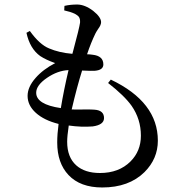

<svg xmlns="http://www.w3.org/2000/svg" viewBox="-20 -792 785 849"><path d="M432 37Q335 37 283 -18Q233 -71 233 -162Q233 -199 239 -244Q175 -260 138.5 -293Q102 -326 102 -368Q102 -407 137 -447Q170 -485 224 -513Q184 -527 158 -544Q112 -577 97 -647L112 -655Q155 -595 197 -578Q241 -559 300 -554Q301 -558 303 -565Q331 -669 334 -692Q335 -708 329 -717Q324 -724 311 -731Q292 -740 264 -746L265 -766Q291 -772 321 -772Q355 -772 392 -744Q427 -716 427 -694Q427 -681 414 -664Q406 -652 402 -644Q382 -603 365 -552Q369 -552 377 -551.5Q385 -551 389 -550Q437 -545 437 -507Q437 -482 399 -479Q386 -478 345 -480H343Q320 -407 297 -308Q320 -307 358 -308Q388 -308 398 -307Q440 -304 440 -270Q440 -240 390 -233Q340 -229 284 -237Q277 -190 277 -165Q277 -97 317 -61Q355 -27 422 -27Q506 -27 557 -78Q603 -124 603 -192Q603 -265 562 -324Q530 -369 458 -425L470 -440Q678 -341 678 -170Q678 -90 619 -31Q550 37 432 37ZM249 -314Q262 -393 283 -482Q235 -480 187.5 -447.5Q140 -415 140 -382Q140 -330 249 -314Z"/></svg>

Font: GenRyuMin TW M
Style: Regular
Weight: 500
Version: Version 1.501;PS 1;hotconv 16.6.51;makeotf.lib2.5.65220